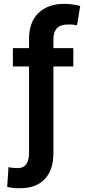

<svg xmlns="http://www.w3.org/2000/svg" viewBox="-20 -780 457 1004"><path d="M363.3 -528.3V-432.6H259.3V20Q259.3 109.9 213.4 157.2Q167.5 204.6 84 204.1Q66.9 204.6 51 203.1Q35.2 201.7 17.6 197.3L24.4 93.8Q32.2 96.2 47.6 97.7Q63 99.1 71.3 99.1Q103.5 99.1 117.7 77.9Q131.8 56.6 131.8 20V-432.6H47.4V-528.3H131.8V-575.7Q131.8 -665.5 181.9 -712.6Q231.9 -759.8 314.9 -759.8Q337.4 -759.8 360.1 -756.6Q382.8 -753.4 399.4 -748.5L382.8 -647.5Q373.5 -649.4 363 -650.9Q352.5 -652.3 336.9 -651.9Q259.8 -652.8 259.3 -575.7V-528.3Z"/></svg>

Font: Inter Display Semi Bold
Style: Regular
Weight: 600
Designer: Rasmus Andersson
Foundry: rsms
Version: Version 4.000;git-37864ae